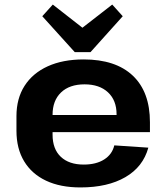

<svg xmlns="http://www.w3.org/2000/svg" viewBox="-20 -810 728 840"><path d="M332 10Q244 10 181.5 -19.5Q119 -49 85.5 -104.5Q52 -160 52 -238V-302Q52 -379 87.5 -434.5Q123 -490 189 -520Q255 -550 346 -550Q486 -550 561 -479Q636 -408 636 -275V-232H181V-307H512L490 -279V-310Q490 -371 452.5 -406Q415 -441 350 -441Q284 -441 247 -405.5Q210 -370 210 -308V-221Q210 -158 246 -124Q282 -90 346 -90Q401 -90 436 -112.5Q471 -135 480 -174L629 -164Q606 -80 528.5 -35Q451 10 332 10ZM517 -739 376 -582H307L165 -739L211 -790L385 -654H296L471 -790Z"/></svg>

Font: Pathway Extreme 28pt
Style: Bold
Weight: 700
Designer: Eduardo Rodriguez Tunni
Foundry: Eduardo Rodriguez Tunni
Version: Version 1.001;gftools[0.9.26]